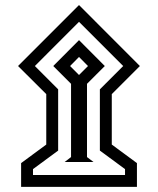

<svg xmlns="http://www.w3.org/2000/svg" viewBox="-20 -668 628 764"><path d="M51.8 -405.3 294.4 -647.9 536.6 -405.3 424.8 -293.5V-92.8L524.9 -19V75.7H64V-19L164.1 -92.8V-293.5ZM118.7 -405.3 211.4 -312.5V-68.8L111.3 4.9V28.3H477.5V4.9L377.4 -68.8V-312.5L470.2 -405.3L294.4 -581.1ZM237.3 -23.4 262.7 -43V-334.5L191.9 -405.3L294.4 -508.3L397 -405.3L326.2 -334.5V-43L352.1 -23.4ZM258.8 -405.3 294.4 -369.6 330.1 -405.3 294.4 -441.4Z"/></svg>

Font: Vazirmatn FD SemiBold
Style: Regular
Weight: 600
Designer: Saber Rastikerdar
Foundry: Saber Rastikerdar
Version: Version 33.001